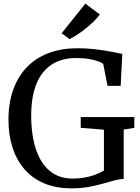

<svg xmlns="http://www.w3.org/2000/svg" viewBox="-20 -1014 764 1045"><path d="M369.4 11Q282.7 11 218.1 -17Q153.5 -44.9 111 -95.5Q68.5 -146 47.3 -213.8Q26.1 -281.5 26.1 -360.7Q26.1 -454.7 52.5 -527.5Q79 -600.3 128.1 -650.2Q177.1 -700.2 246.4 -725.8Q315.7 -751.4 401.4 -751.4Q440.4 -751.4 478.3 -747.9Q516.2 -744.4 549.4 -738.9Q582.7 -733.4 607.8 -728.4Q632.9 -723.4 645.7 -720.4L636.7 -546.7H565.4L541.7 -666.5Q535 -672.2 516.2 -679.6Q497.5 -687.1 466.8 -692.6Q436 -698.1 393.8 -698.1Q316.2 -698.1 261.6 -662.8Q206.9 -627.5 178.3 -557.4Q149.7 -487.4 149.7 -383.3Q149.7 -316.2 161.5 -254.8Q173.3 -193.4 199.9 -145.6Q226.5 -97.7 270.3 -69.9Q314.2 -42 378.1 -42Q410.4 -42 440.8 -47.5Q471.2 -53 497.8 -62.9Q524.5 -72.8 545.6 -85.5V-308L419.5 -318.3V-376.7H711.1V-318.3L653.2 -308.7V-40Q629.3 -39.5 600.8 -31.5Q572.2 -23.5 537.8 -13.8Q503.3 -4 461.7 3.5Q420.1 11 369.4 11ZM358.9 -801.4H358L315.3 -832.7L444.6 -994.4L523.3 -935.1Q511.5 -918.4 492.1 -899.4Q472.7 -880.3 449.6 -861.5Q426.6 -842.6 402.8 -826.9Q379 -811.3 358.9 -801.4Z"/></svg>

Font: Merriweather 7pt Light
Style: Regular
Weight: 300
Designer: Eben Sorkin
Foundry: Eben Sorkin
Version: Version 2.200;gftools[0.9.31]